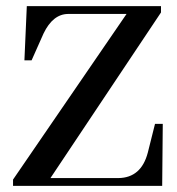

<svg xmlns="http://www.w3.org/2000/svg" viewBox="-20 -606 578 626"><path d="M508.8 0 510.7 -202.1H485.4L461.9 -108.4Q440.4 -26.4 366.2 -25.4H144.5L504.9 -565.4V-585.9H67.4L59.6 -409.2H83L122.1 -497.1Q152.3 -559.6 201.2 -560.5H392.6L22.5 -20.5V0Z"/></svg>

Font: Abhaya Libre SemiBold
Style: Regular
Weight: 600
Designer: Pushpananda Ekanayake, Sol Matas, Pathum Egodawatta
Foundry: Mooniak
Version: Version 1.050 ; ttfautohint (v1.6)